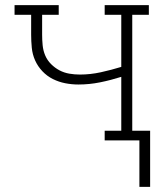

<svg xmlns="http://www.w3.org/2000/svg" viewBox="-20 -550 640 752"><path d="M568 182H526V0H390V-38H455V-249Q414 -236 372 -227.5Q330 -219 287 -219Q261 -219 235.5 -224Q210 -229 187 -240.5Q164 -252 146 -271Q128 -290 117.5 -313.5Q107 -337 104.5 -363Q102 -389 102 -414V-492H37V-530H210V-492H145V-414Q145 -394 147 -373Q149 -352 157 -333Q165 -314 180 -299Q195 -284 213 -274.5Q231 -265 251.5 -261.5Q272 -258 293 -258Q334 -258 375 -267Q416 -276 455 -288V-492H390V-530H563V-492H498V-38H568Z"/></svg>

Font: Iosevka Slab XLtEx
Style: Regular
Weight: 200
Width: 7
Monospace: yes
Designer: Belleve Invis
Foundry: Belleve Invis
Version: Version 11.1.0; ttfautohint (v1.8.3)